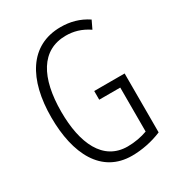

<svg xmlns="http://www.w3.org/2000/svg" viewBox="-175 -835 883 957"><g transform="rotate(-30 266.5 -357.0)"><path d="M303 -364V-314H424V-61C392 -49 351 -41 310 -41C169 -41 109 -175 109 -356C109 -552 177 -674 318 -674C361 -674 404 -663 448 -633L470 -679C422 -711 371 -724 317 -724C138 -724 52 -573 52 -357C52 -146 131 10 306 10C362 10 424 -2 478 -25V-364Z"/></g></svg>

Font: Noto Sans Georgian ExtraCondensed Light
Style: Regular
Weight: 300
Width: 2
Designer: Monotype Design Team, Akaki Razmadze
Foundry: Google LLC
Version: Version 2.005